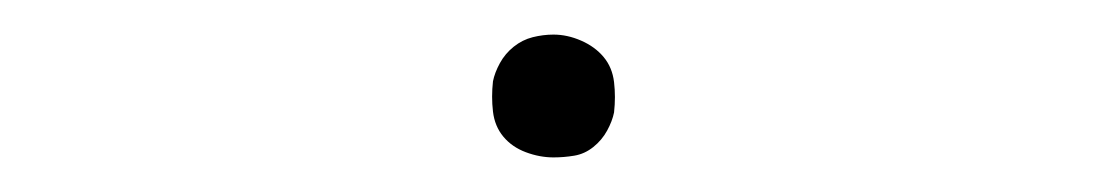

<svg xmlns="http://www.w3.org/2000/svg" viewBox="-20 -396 640 111"><path d="M300 -305Q292 -305 284 -308Q276 -311 271 -317Q266 -323 265 -331.5Q264 -340 265 -349Q266 -354 269 -359.5Q272 -365 277 -369Q282 -373 288 -374.5Q294 -376 300 -376Q308 -376 316 -372.5Q324 -369 329 -363Q334 -357 335 -348.5Q336 -340 335 -331Q334 -326 331 -320.5Q328 -315 323 -311Q318 -307 312 -306Q306 -305 300 -305Z"/></svg>

Font: Iosevka Curly ThExObl
Style: Regular
Weight: 100
Width: 7
Italic angle: -9°
Monospace: yes
Designer: Belleve Invis
Foundry: Belleve Invis
Version: Version 11.1.0; ttfautohint (v1.8.3)